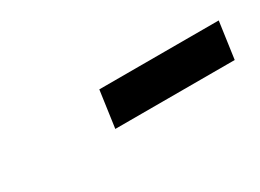

<svg xmlns="http://www.w3.org/2000/svg" viewBox="-21 -817 351 259"><g transform="rotate(-30 154.5 -687.5)"><path d="M115 -659 123 -716H309L301 -659Z"/></g></svg>

Font: Georama Condensed
Style: Italic
Weight: 400
Width: 3
Italic angle: -9°
Designer: Jean-Baptiste Levee
Foundry: Production Type
Version: Version 1.000